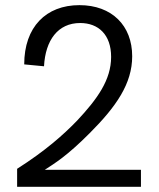

<svg xmlns="http://www.w3.org/2000/svg" viewBox="-20 -719 612 739"><path d="M45.9 0H522.5V-65.4H152.3C191.9 -91.3 237.3 -118.2 325.2 -206.5C427.2 -308.6 488.8 -397 488.8 -502.4C488.8 -620.1 411.1 -699.2 285.6 -699.2C157.2 -699.2 73.2 -615.2 73.2 -471.2L149.4 -463.9C154.8 -564.5 203.1 -630.4 288.6 -630.4C358.9 -630.4 407.7 -585.4 407.7 -500C407.7 -411.6 355 -338.4 276.9 -254.9C223.6 -199.7 154.8 -138.7 45.9 -69.3Z"/></svg>

Font: HK Grotesk
Style: Regular
Weight: 400
Designer: Alfredo Marco Pradil and Stefan Peev
Foundry: Hanken Design Co.
Version: Version 1.045;PS 001.045;hotconv 1.0.88;makeotf.lib2.5.64775